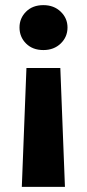

<svg xmlns="http://www.w3.org/2000/svg" viewBox="-20 -591 338 748"><path d="M149 -571Q190 -571 216.5 -545.5Q243 -520 243 -484Q243 -447 216.5 -421.5Q190 -396 149 -396Q107 -396 81.5 -421.5Q56 -447 56 -484Q56 -520 81.5 -545.5Q107 -571 149 -571ZM65 137 83 -326H215L233 137Z"/></svg>

Font: Albert Sans ExtraBold
Style: Regular
Weight: 800
Designer: Andreas Rasmussen
Foundry: a.Foundry
Version: Version 1.025